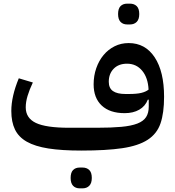

<svg xmlns="http://www.w3.org/2000/svg" viewBox="-20 -813 959 1052"><path d="M425 12Q318 12 245 0.5Q172 -11 127 -36.5Q82 -62 62 -103.5Q42 -145 42 -205Q42 -285 83 -384L160 -361Q141 -321 131 -287.5Q121 -254 121 -225Q121 -166 176.5 -139.5Q232 -113 358 -113H511Q590 -113 644.5 -118Q699 -123 732.5 -136Q766 -149 780.5 -171.5Q795 -194 795 -229V-267H790Q776 -231 743 -212Q710 -193 663 -193Q582 -193 537.5 -234.5Q493 -276 493 -351Q493 -398 507.5 -439.5Q522 -481 547.5 -511.5Q573 -542 608 -559.5Q643 -577 685 -577Q776 -577 827.5 -499Q879 -421 879 -283Q879 -194 859.5 -137Q840 -80 789 -47Q738 -14 650 -1Q562 12 425 12ZM687 -298Q729 -298 754 -304Q779 -310 794 -322Q791 -387 759 -425.5Q727 -464 676 -464Q630 -464 603 -436.5Q576 -409 576 -365Q576 -330 599 -314Q622 -298 667 -298ZM677 -679Q654 -679 640.5 -693Q627 -707 627 -736Q627 -766 640.5 -779.5Q654 -793 677 -793H692Q715 -793 729 -779.5Q743 -766 743 -736Q743 -707 729 -693Q715 -679 692 -679ZM417 219Q394 219 380.5 205Q367 191 367 162Q367 132 380.5 118.5Q394 105 417 105H432Q455 105 469 118.5Q483 132 483 162Q483 191 469 205Q455 219 432 219Z"/></svg>

Font: IBM Plex Arabic Medium
Style: Regular
Weight: 500
Designer: Mike Abbink, Paul van der Laan, Pieter van Rosmalen, Wael Morcos, Khajak Apelian
Foundry: Bold Monday
Version: Version 1.0